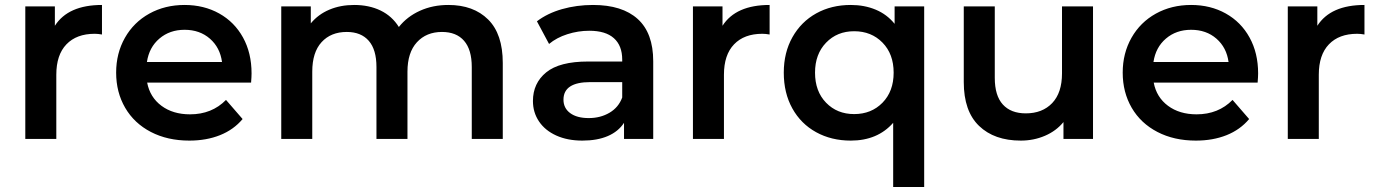

<svg xmlns="http://www.w3.org/2000/svg" viewBox="-20 -560 5549 774"><path d="M82 0V-534.2H201.2V-456.1Q254.9 -540 391.1 -540V-420.9Q375 -423.8 361.8 -423.8Q288.6 -423.8 247.8 -381.3Q207 -338.9 207 -258.8V0Z M448.2 -267.1Q448.2 -345.2 483.6 -407.7Q519 -470.2 582 -505.1Q645 -540 724.1 -540Q802.2 -540 863.8 -505.6Q925.3 -471.2 959.7 -408.7Q994.1 -346.2 994.1 -264.2Q994.1 -251 992.2 -227.1H573.2Q584.5 -168 630.9 -133.5Q677.2 -99.1 746.1 -99.1Q834 -99.1 891.1 -157.2L958 -80.1Q921.9 -37.1 866.9 -15.1Q812 6.8 743.2 6.8Q655.3 6.8 588.1 -28.1Q521 -63 484.6 -125.5Q448.2 -188 448.2 -267.1ZM572.3 -310.1H875Q867.2 -368.2 826.2 -404.1Q785.2 -439.9 724.1 -439.9Q664.1 -439.9 622.6 -404.5Q581.1 -369.1 572.3 -310.1Z M1113.8 0V-534.2H1232.9V-465.8Q1262.7 -502 1307.6 -521Q1352.5 -540 1407.7 -540Q1467.8 -540 1514.2 -517.6Q1560.5 -495.1 1587.9 -451.2Q1621.1 -493.2 1672.9 -516.6Q1724.6 -540 1787.6 -540Q1888.7 -540 1947.8 -481.4Q2006.8 -422.9 2006.8 -306.2V0H1881.8V-290Q1881.8 -359.9 1850.8 -395.5Q1819.8 -431.2 1761.7 -431.2Q1698.7 -431.2 1660.6 -389.6Q1622.6 -348.1 1622.6 -271V0H1497.6V-290Q1497.6 -359.9 1466.6 -395.5Q1435.5 -431.2 1377.9 -431.2Q1314 -431.2 1276.4 -390.1Q1238.8 -349.1 1238.8 -271V0Z M2128.4 -152.8Q2128.4 -224.6 2181.9 -268.3Q2235.4 -312 2350.6 -312H2488.3V-319.8Q2488.3 -376 2454.8 -406Q2421.4 -436 2355.5 -436Q2310.5 -436 2267.1 -422.1Q2223.6 -408.2 2193.4 -382.8L2144.5 -474.1Q2186.5 -506.3 2245.6 -523.2Q2304.7 -540 2370.6 -540Q2488.3 -540 2550.8 -483.4Q2613.3 -426.8 2613.3 -313V0H2495.6V-64.9Q2472.7 -29.8 2430.2 -11.5Q2387.7 6.8 2327.6 6.8Q2267.6 6.8 2222.4 -13.7Q2177.2 -34.2 2152.8 -70.6Q2128.4 -106.9 2128.4 -152.8ZM2251.5 -158.2Q2251.5 -124 2278.6 -104Q2305.7 -84 2353.5 -84Q2400.4 -84 2437 -105.5Q2473.6 -127 2488.3 -167V-229H2359.4Q2251.5 -229 2251.5 -158.2Z M2773.4 0V-534.2H2892.6V-456.1Q2946.3 -540 3082.5 -540V-420.9Q3066.4 -423.8 3053.2 -423.8Q2980 -423.8 2939.2 -381.3Q2898.4 -338.9 2898.4 -258.8V0Z M3139.6 -267.1Q3139.6 -348.1 3174.6 -410.2Q3209.5 -472.2 3270.5 -506.1Q3331.5 -540 3409.7 -540Q3464.8 -540 3510.3 -521Q3555.7 -502 3586.4 -463.9V-534.2H3705.6V193.8H3580.6V-64.9Q3517.6 6.8 3409.7 6.8Q3331.5 6.8 3270 -27.1Q3208.5 -61 3174.1 -123Q3139.6 -185.1 3139.6 -267.1ZM3265.6 -267.1Q3265.6 -191.9 3310.1 -146Q3354.5 -100.1 3423.3 -100.1Q3492.7 -100.1 3537.6 -146Q3582.5 -191.9 3582.5 -267.1Q3582.5 -342.3 3537.6 -388.2Q3492.7 -434.1 3423.3 -434.1Q3354.5 -434.1 3310.1 -387.9Q3265.6 -341.8 3265.6 -267.1Z M3865.2 -229V-534.2H3990.2V-246.1Q3990.2 -174.3 4022.7 -138.7Q4055.2 -103 4115.2 -103Q4182.1 -103 4221.7 -144.5Q4261.2 -186 4261.2 -264.2V-534.2H4386.2V0H4267.1V-67.9Q4237.3 -31.7 4192.1 -12.5Q4147 6.8 4095.2 6.8Q3988.3 6.8 3926.8 -52.5Q3865.2 -111.8 3865.2 -229Z M4505.9 -267.1Q4505.9 -345.2 4541.3 -407.7Q4576.7 -470.2 4639.6 -505.1Q4702.6 -540 4781.7 -540Q4859.9 -540 4921.4 -505.6Q4982.9 -471.2 5017.3 -408.7Q5051.8 -346.2 5051.8 -264.2Q5051.8 -251 5049.8 -227.1H4630.9Q4642.1 -168 4688.5 -133.5Q4734.9 -99.1 4803.7 -99.1Q4891.6 -99.1 4948.7 -157.2L5015.6 -80.1Q4979.5 -37.1 4924.6 -15.1Q4869.6 6.8 4800.8 6.8Q4712.9 6.8 4645.8 -28.1Q4578.6 -63 4542.2 -125.5Q4505.9 -188 4505.9 -267.1ZM4629.9 -310.1H4932.6Q4924.8 -368.2 4883.8 -404.1Q4842.8 -439.9 4781.7 -439.9Q4721.7 -439.9 4680.2 -404.5Q4638.7 -369.1 4629.9 -310.1Z M5171.4 0V-534.2H5290.5V-456.1Q5344.2 -540 5480.5 -540V-420.9Q5464.4 -423.8 5451.2 -423.8Q5377.9 -423.8 5337.2 -381.3Q5296.4 -338.9 5296.4 -258.8V0Z"/></svg>

Font: Montserrat SemiBold
Style: Regular
Weight: 600
Designer: Julieta Ulanovsky
Foundry: Julieta Ulanovsky
Version: Version 7.200